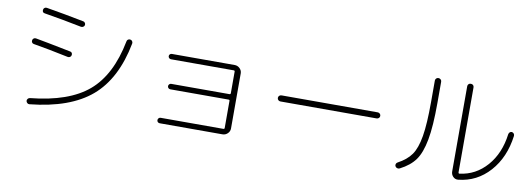

<svg xmlns="http://www.w3.org/2000/svg" viewBox="-59 -1102 4118 1489"><g transform="rotate(10 2000.0 -357.0)"><path d="M891.6 -606.4Q901.4 -605.5 907.2 -596.7Q913.1 -587.9 911.1 -578.1Q856.4 -293 689.9 -150.9Q523.4 -8.8 208 23.4Q198.2 24.4 190.9 18.1Q183.6 11.7 181.6 2Q180.7 -7.8 187.5 -15.6Q194.3 -23.4 204.1 -24.4Q505.9 -54.7 658.7 -185.1Q811.5 -315.4 864.3 -586.9Q865.2 -596.7 873.5 -602.5Q881.8 -608.4 891.6 -606.4ZM161.1 -442.4Q151.4 -443.4 146 -451.2Q140.6 -459 142.6 -468.8Q143.6 -478.5 151.9 -484.4Q160.2 -490.2 169.9 -488.3Q237.3 -476.6 447.3 -434.6Q457 -433.6 461.9 -425.8Q466.8 -418 464.8 -408.2Q462.9 -398.4 455.1 -393.1Q447.3 -387.7 436.5 -389.6Q278.3 -422.9 161.1 -442.4ZM525.4 -656.2Q524.4 -647.5 515.6 -641.6Q506.8 -635.7 497.1 -637.7Q347.7 -668 203.1 -691.4Q181.6 -694.3 184.6 -716.8Q185.5 -726.6 193.8 -732.4Q202.1 -738.3 211.9 -736.3Q348.6 -713.9 506.8 -682.6Q515.6 -681.6 521.5 -673.3Q527.3 -665 525.4 -656.2Z M1722.7 -49.8Q1730.5 -49.8 1731.4 -57.6V-272.5Q1731.4 -280.3 1722.7 -280.3H1263.7Q1254.9 -280.3 1248.5 -286.6Q1242.2 -293 1242.2 -301.8Q1242.2 -310.5 1248.5 -316.9Q1254.9 -323.2 1263.7 -323.2H1722.7Q1730.5 -323.2 1731.4 -332V-502Q1731.4 -510.7 1722.7 -510.7H1228.5Q1219.7 -510.7 1213.4 -517.1Q1207 -523.4 1207 -532.2Q1207 -541 1213.4 -546.9Q1219.7 -552.7 1228.5 -552.7H1722.7Q1746.1 -552.7 1763.2 -536.1Q1780.3 -519.5 1780.3 -497.1V-63.5Q1780.3 -40 1763.2 -23.4Q1746.1 -6.8 1722.7 -6.8H1228.5Q1219.7 -6.8 1213.4 -12.7Q1207 -18.6 1207 -27.8Q1207 -37.1 1213.4 -43.5Q1219.7 -49.8 1228.5 -49.8Z M2121.1 -335.9Q2111.3 -335.9 2104 -342.8Q2096.7 -349.6 2096.7 -359.9Q2096.7 -370.1 2104 -377Q2111.3 -383.8 2121.1 -383.8H2878.9Q2888.7 -383.8 2896 -377Q2903.3 -370.1 2903.3 -359.9Q2903.3 -349.6 2896 -342.8Q2888.7 -335.9 2878.9 -335.9Z M3583 22.5Q3559.6 24.4 3543.5 7.8Q3527.3 -8.8 3527.3 -33.2V-703.1Q3527.3 -713.9 3534.2 -720.7Q3541 -727.5 3552.2 -727.5Q3563.5 -727.5 3570.3 -720.7Q3577.1 -713.9 3577.1 -703.1V-33.2Q3577.1 -30.3 3579.6 -27.3Q3582 -24.4 3585 -25.4Q3711.9 -41 3798.8 -140.1Q3885.7 -239.3 3905.3 -392.6Q3907.2 -402.3 3914.1 -408.7Q3920.9 -415 3930.7 -414.1Q3940.4 -412.1 3946.3 -404.8Q3952.1 -397.5 3951.2 -386.7Q3928.7 -214.8 3829.1 -103.5Q3729.5 7.8 3583 22.5ZM3123 14.6Q3114.3 19.5 3103.5 16.6Q3092.8 13.7 3087.9 4.9Q3083 -2.9 3085.9 -12.7Q3088.9 -22.5 3097.7 -27.3Q3168 -64.5 3203.6 -115.2Q3239.3 -166 3255.9 -263.7Q3272.5 -361.3 3272.5 -535.2V-703.1Q3272.5 -713.9 3279.8 -720.7Q3287.1 -727.5 3296.9 -727.5Q3306.6 -727.5 3314.5 -720.7Q3322.3 -713.9 3322.3 -703.1V-535.2Q3322.3 -351.6 3302.2 -244.6Q3282.2 -137.7 3241.7 -81.5Q3201.2 -25.4 3123 14.6Z"/></g></svg>

Font: Rounded-X Mgen+ 1m light
Style: Regular
Weight: 200
Designer: [Source Han Sans]
Ryoko NISHIZUKA  (kana & ideographs); Paul D. Hunt (Latin, Greek & Cyrillic); Wenlong ZHANG  (bopomofo
Version: Version 1.059.20150602